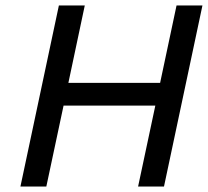

<svg xmlns="http://www.w3.org/2000/svg" viewBox="-20 -682 762 702"><path d="M54.7 0ZM547.9 -295.9H212.4L149.4 0H54.7L195.3 -662.1H290L230 -378.9H565.4L625.5 -662.1H720.2L579.6 0H484.9Z"/></svg>

Font: PT Astra Sans
Style: Italic
Weight: 400
Italic angle: -16°
Designer: A.Korolkova, I. Chaeva
Foundry: ParaType Ltd
Version: Version 1.001; ttfautohint (v1.6)